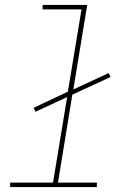

<svg xmlns="http://www.w3.org/2000/svg" viewBox="-20 -755 540 775"><path d="M371 0H21V-18H194L251 -363L123 -304L116 -320L254 -385L309 -717H152V-735H332L276 -394L419 -460L426 -444L272 -373L214 -18H371Z"/></svg>

Font: Iosevka Thin Oblique
Style: Regular
Weight: 100
Italic angle: -9°
Monospace: yes
Designer: Belleve Invis
Foundry: Belleve Invis
Version: Version 32.5.0; ttfautohint (v1.8.4)